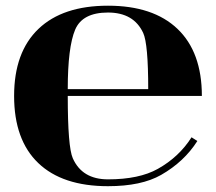

<svg xmlns="http://www.w3.org/2000/svg" viewBox="-20 -640 755 671"><path d="M357.4 -13.2Q466.1 -13.2 531.5 -49.8Q605.7 -91.3 649.4 -160.2L669.7 -147.2Q623.5 -74.7 543.2 -28.8Q474.1 10.7 357.4 10.7Q198.2 10.7 113.8 -70.1Q29.3 -150.9 29.3 -304.7Q29.3 -458 114.7 -539.3Q199.5 -620.1 357.4 -620.1Q515.1 -620.1 600.1 -539.3Q685.5 -458 685.5 -304.7H216.8Q216.8 -126.5 234.4 -86.9Q267.1 -13.2 357.4 -13.2ZM216.8 -328.6H498Q498 -486.6 480.5 -524.7Q447.5 -596.2 357.4 -596.2Q268.1 -596.2 242.7 -536.4Q216.8 -475.1 216.8 -328.6Z"/></svg>

Font: itsadzoke
Style: Regular
Weight: 700
Width: 7
Version: Version 0.45